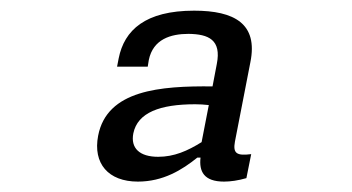

<svg xmlns="http://www.w3.org/2000/svg" viewBox="-20 -796 660 360"><path d="M344 -776C252.5 -776 213 -739.5 202.5 -686.5L199.5 -671H257L259 -683.5C267 -722.5 300 -732.5 333.5 -732.5C371 -732 395.5 -721.5 386.5 -676L378.5 -634C281 -635 180.5 -627.5 164 -541.5C154 -489.5 183 -455.5 238.5 -455.5C286 -455.5 321.5 -477.5 350 -500.5H356C353 -475 362 -455.5 400 -455.5C412 -455.5 426.5 -457.5 442 -462L451 -507C423.5 -503.5 416.5 -508.5 420.5 -530.5L449.5 -679.5C464 -751.5 419.5 -776 344 -776ZM230 -546C238 -585 280 -600.5 346 -600.5C354 -600.5 363 -600 371.5 -599L358 -529.5C331.5 -513 306.5 -502 276.5 -502C242 -502 224.5 -518 230 -546Z"/></svg>

Font: Monaspace Krypton Light
Style: Italic
Weight: 300
Italic angle: -11°
Designer: Riley Cran & the Lettermatic Team
Foundry: Lettermatic
Version: Version 1.101 (Monaspace Krypton)